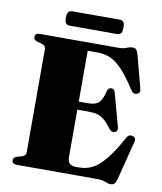

<svg xmlns="http://www.w3.org/2000/svg" viewBox="-93 -921 851 1011"><g transform="rotate(10 332.5 -416.0)"><path d="M38 -680Q38 -700 64 -700H483Q510 -700 526.2 -707.2Q542.5 -714.5 558 -714.5Q570.5 -714.5 577.2 -706.8Q584 -699 589 -680.5L634.5 -508Q641 -485 622.5 -478.5Q602 -471 589.5 -492.5Q545.5 -560.5 511.5 -595.8Q477.5 -631 446.5 -643.8Q415.5 -656.5 379.5 -656.5H327V-384.5H376.5Q415.5 -384.5 433.5 -401Q451.5 -417.5 462.5 -463.5Q468 -483.5 484.5 -483.5Q500.5 -483.5 505 -465L553.5 -288Q559 -266 542.5 -260.5Q525 -254 513.5 -269Q491.5 -298.5 473.5 -314.2Q455.5 -330 436 -335.8Q416.5 -341.5 388.5 -341.5H327V-88Q327 -43.5 370 -43.5H391.5Q426 -43.5 458.5 -59.2Q491 -75 526.8 -117.8Q562.5 -160.5 607 -241.5Q617 -260.5 636.5 -256Q659 -251 652.5 -226.5L600 -19.5Q595 -1.5 588.2 6.5Q581.5 14.5 568 14.5Q554 14.5 537.5 7.2Q521 0 494 0H64Q38 0 38 -20Q38 -36 56 -42L79 -48Q103.5 -55 103.5 -72.5V-627.5Q103.5 -645 79 -652L56 -658Q38 -664 38 -680ZM183.5 -808Q183.5 -829.5 190.2 -838.2Q197 -847 212 -847H463Q478 -847 484.8 -838.8Q491.5 -830.5 491.5 -808.5Q491.5 -787.5 484.8 -778.8Q478 -770 463 -770H212Q197 -770 190.2 -778.8Q183.5 -787.5 183.5 -808Z"/></g></svg>

Font: Fraunces 72pt Black
Style: Regular
Weight: 900
Version: Version 1.000;[0bf87f6ff]